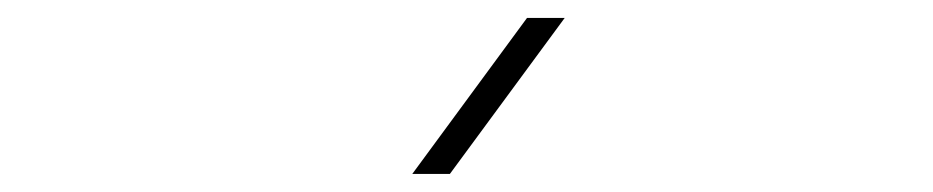

<svg xmlns="http://www.w3.org/2000/svg" viewBox="-20 -772 1040 214"><path d="M481.4 -578.1H439.5L567.4 -752H609.4Z"/></svg>

Font: GenEi Gothic M ExtraLight
Style: Regular
Weight: 200
Designer: o_tamon (Modified); [Source Han Sans]
Ryoko NISHIZUKA  (kana & ideographs); Paul D. Hunt (Latin, Greek & Cyrillic); Wenl
Version: Version 1.1a;Original Version 1.004